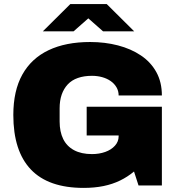

<svg xmlns="http://www.w3.org/2000/svg" viewBox="-20 -905 873 937"><path d="M388 12Q216 12 130.5 -78Q45 -168 45 -344Q45 -462 89 -541Q133 -620 217 -660Q301 -700 420 -700Q492 -700 555.5 -683.5Q619 -667 667.5 -634.5Q716 -602 743 -553Q770 -504 770 -439H559Q559 -461 548.5 -479Q538 -497 520 -509.5Q502 -522 478.5 -528.5Q455 -535 429 -535Q390 -535 360 -524.5Q330 -514 310.5 -493Q291 -472 281 -443Q271 -414 271 -376V-312Q271 -262 288.5 -226.5Q306 -191 341.5 -172Q377 -153 429 -153Q464 -153 493.5 -163.5Q523 -174 541 -194Q559 -214 559 -240V-244H403V-384H770V0H656L634 -68Q603 -42 566 -24Q529 -6 485 3Q441 12 388 12ZM189 -752 323 -885H501L635 -752H483L382 -841H440L339 -752Z"/></svg>

Font: Archivo SemiBold Black
Style: Regular
Weight: 900
Version: Version 2.001